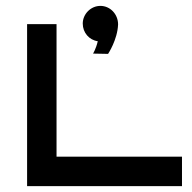

<svg xmlns="http://www.w3.org/2000/svg" viewBox="-20 -632 651 652"><path d="M598 -100H172V-550H72V0H598ZM381 -549C381 -584 354 -612 321 -612C288 -612 261 -584 261 -552C261 -521 283 -496 312 -492C306 -466 296 -450 296 -450L347 -449C347 -449 379 -497 381 -549Z"/></svg>

Font: Bruno Ace SC
Style: Regular
Weight: 400
Designer: Astigmatic (AOETI)
Foundry: Astigmatic (AOETI)
Version: Version 1.000